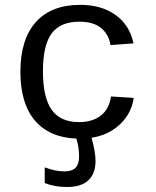

<svg xmlns="http://www.w3.org/2000/svg" viewBox="-20 -558 640 786"><path d="M63.5 -264.6Q63.5 -396.5 126.5 -467.3Q189.5 -538.1 308.6 -538.1Q396 -538.1 453.6 -496.3Q511.2 -454.6 526.4 -380.4L432.6 -373.5Q424.8 -418 393.6 -443.6Q362.3 -469.2 304.7 -469.2Q227.5 -469.2 191.7 -421.4Q155.8 -373.5 155.8 -266.6Q155.8 -158.2 191.7 -108.2Q227.5 -58.1 304.2 -58.1Q356.9 -58.1 391.6 -84Q426.3 -109.9 434.6 -163.1L527.3 -157.2Q518.6 -94.2 471.7 -49.6Q424.8 -4.9 355 5.9Q371.1 66.4 371.1 100.1Q371.1 152.3 342 179.9Q313 207.5 254.4 207.5Q204.1 207.5 163.1 191.4V127Q205.6 143.6 243.7 143.6Q274.9 143.6 289.3 128.7Q303.7 113.8 303.7 83Q303.7 43.9 292.5 9.3Q181.6 4.9 122.6 -64.9Q63.5 -134.8 63.5 -264.6Z"/></svg>

Font: Cousine
Style: Regular
Weight: 400
Monospace: yes
Designer: Steve Matteson
Foundry: Monotype Imaging Inc.
Version: Version 1.21